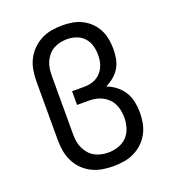

<svg xmlns="http://www.w3.org/2000/svg" viewBox="-136 -849 872 962"><g transform="rotate(-20 300.0 -367.5)"><path d="M305 8Q275 8 246 3Q217 -2 191 -15Q165 -28 144 -49Q123 -70 110 -96.5Q97 -123 92 -152Q87 -181 87 -210V-525Q87 -554 92 -583Q97 -612 110 -638Q123 -664 144 -685Q165 -706 191 -719.5Q217 -733 246 -738Q275 -743 304 -743Q331 -743 357.5 -738.5Q384 -734 408 -722Q432 -710 451.5 -691Q471 -672 483 -648.5Q495 -625 500 -598.5Q505 -572 505 -545Q505 -519 500.5 -494Q496 -469 483 -446.5Q470 -424 450 -407.5Q430 -391 407 -380Q433 -370 456 -352.5Q479 -335 494 -311Q509 -287 515 -258.5Q521 -230 521 -202Q521 -173 516 -145Q511 -117 497.5 -91.5Q484 -66 463 -46Q442 -26 416 -13.5Q390 -1 361.5 3.5Q333 8 305 8ZM305 -65Q332 -65 358.5 -74Q385 -83 404 -102.5Q423 -122 431 -149Q439 -176 439 -203Q439 -222 435.5 -240.5Q432 -259 424 -275.5Q416 -292 402.5 -305.5Q389 -319 372.5 -327.5Q356 -336 337.5 -339.5Q319 -343 300 -343H238V-416H300Q317 -416 333.5 -419Q350 -422 365 -430Q380 -438 391.5 -450.5Q403 -463 410 -478Q417 -493 420 -509.5Q423 -526 423 -543Q423 -568 416 -592.5Q409 -617 392.5 -635Q376 -653 352 -661.5Q328 -670 304 -670Q285 -670 266.5 -666Q248 -662 231.5 -653Q215 -644 202.5 -629.5Q190 -615 182.5 -598Q175 -581 172 -562.5Q169 -544 169 -525V-210Q169 -191 172 -172.5Q175 -154 183 -137Q191 -120 203.5 -105.5Q216 -91 232.5 -82Q249 -73 267.5 -69Q286 -65 305 -65Z"/></g></svg>

Font: Iosevka Plex Etoile
Style: Regular
Weight: 400
Designer: Belleve Invis
Foundry: Belleve Invis
Version: Version 25.1.1; ttfautohint (v1.8.4)